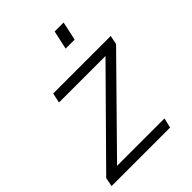

<svg xmlns="http://www.w3.org/2000/svg" viewBox="-246 -833 937 937"><g transform="rotate(-45 222.5 -365.0)"><path d="M281 -633 302 -730H364L343 -633ZM-26 -46 393 -470H72L83 -521H480L471 -475L54 -51H381L369 0H-35Z"/></g></svg>

Font: Raleway-v4020
Style: Italic
Weight: 400
Italic angle: -12°
Designer: Matt McInerney, Pablo Impallari, Rodrigo Fuenzalida
Foundry: Matt McInerney, Pablo Impallari, Rodrigo Fuenzalida
Version: Version 4.020;PS 004.020;hotconv 1.0.88;makeotf.lib2.5.64775